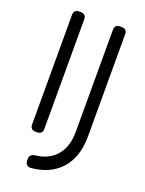

<svg xmlns="http://www.w3.org/2000/svg" viewBox="-167 -794 811 1072"><g transform="rotate(20 238.0 -257.5)"><path d="M121.1 0H111.8Q80.1 0 80.1 -32.2V-682.1Q80.1 -713.9 111.8 -713.9H121.1Q152.8 -713.9 152.8 -682.1V-32.2Q152.8 0 121.1 0ZM123 167V158.2Q123 129.4 153.8 125Q234.4 116.7 278.8 64.5Q323.2 12.2 323.2 -74.2V-682.1Q323.2 -713.9 355 -713.9H363.8Q396 -713.9 396 -682.1V-74.2Q396 46.4 333 117.9Q270 189.5 155.8 199.2Q140.1 199.7 131.6 191.2Q123 182.6 123 167Z"/></g></svg>

Font: Arcon Rounded-
Style: Regular
Weight: 400
Designer: M. Zarth
Foundry: martin zarth - visuelle & digitale kommunikation
Version: Version 1.110;PS 001.110;hotconv 1.0.70;makeotf.lib2.5.58329